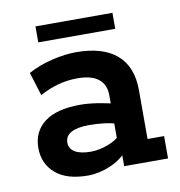

<svg xmlns="http://www.w3.org/2000/svg" viewBox="-65 -580 611 651"><g transform="rotate(-10 240.0 -254.5)"><path d="M187 10Q114 10 75.5 -23.5Q37 -57 37 -111Q37 -167 78.5 -199Q120 -231 202 -231Q228 -231 261 -226Q294 -221 322 -213L305 -202V-246Q305 -282 281 -301.5Q257 -321 208 -321Q174 -321 141 -312Q108 -303 78 -286L53 -367Q92 -388 137 -398.5Q182 -409 219 -409Q311 -409 359 -367.5Q407 -326 407 -245V-77H464V0H313V-65L328 -53Q303 -23 264 -6.5Q225 10 187 10ZM210 -68Q239 -68 269.5 -79.5Q300 -91 315 -108L305 -78V-172L322 -144Q296 -152 270 -155Q244 -158 220 -158Q180 -158 158.5 -146.5Q137 -135 137 -112Q137 -91 156 -79.5Q175 -68 210 -68ZM99 -464V-519H364V-464Z"/></g></svg>

Font: Rokkitt SemiBold
Style: Regular
Weight: 600
Designer: Vernon Adams
Foundry: Vernon Adams
Version: Version 3.103